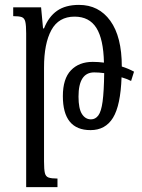

<svg xmlns="http://www.w3.org/2000/svg" viewBox="-20 -522 581 785"><path d="M87 243V-386Q87 -418 83.5 -433Q80 -448 69 -452Q58 -456 34 -456V-492H148L156 -406H160Q179 -454 213.5 -478Q248 -502 303 -502Q384 -502 431 -437Q478 -372 478 -250Q504 -242 528 -229L516 -191Q498 -200 477 -206Q473 -91 442 -40.5Q411 10 350 10Q237 10 237 -129Q237 -200 270 -234.5Q303 -269 359 -269Q382 -269 405 -266Q403 -362 374 -408Q345 -454 285 -454Q220 -454 190 -399Q160 -344 160 -246V138Q160 171 163.5 185.5Q167 200 179 204Q191 208 215 208V243ZM301 -127Q301 -78 315 -56Q329 -34 352 -34Q370 -34 382 -50Q394 -66 399.5 -107Q405 -148 406 -223Q384 -226 365 -226Q301 -226 301 -127Z"/></svg>

Font: Noto Serif Armenian Condensed
Style: Regular
Weight: 400
Width: 3
Designer: Monotype Design Team
Foundry: Monotype Imaging Inc.
Version: Version 2.008; ttfautohint (v1.8.4.7-5d5b)